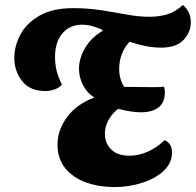

<svg xmlns="http://www.w3.org/2000/svg" viewBox="-20 -737 793 778"><path d="M165 -368Q102 -368 70 -408Q38 -448 38 -503Q38 -550 62.5 -596.5Q87 -643 140 -673.5Q193 -704 276 -704Q336 -704 390.5 -695.5Q445 -687 493.5 -678Q542 -669 586 -669Q625 -669 658 -679Q691 -689 721 -717Q754 -689 753 -644Q753 -607 724 -575.5Q695 -544 632 -544Q601 -544 569 -550.5Q537 -557 505 -568Q483 -544 473 -516Q463 -488 463 -460Q462 -419 483 -385Q506 -385 533.5 -384.5Q561 -384 580 -384Q597 -384 615 -384Q633 -384 645 -386Q648 -372 648 -363Q648 -321 622 -301.5Q596 -282 552 -282Q512 -282 459 -296Q433 -276 419 -249.5Q405 -223 405 -195Q405 -157 430.5 -131.5Q456 -106 505 -106Q542 -106 579 -122.5Q616 -139 647 -169Q677 -156 677 -119Q677 -76 643 -44.5Q609 -13 555.5 4Q502 21 443 21Q382 21 329.5 2.5Q277 -16 245 -54.5Q213 -93 213 -152Q213 -209 251 -261.5Q289 -314 362 -342Q332 -361 316 -392.5Q300 -424 300 -460Q301 -503 325.5 -544Q350 -585 396 -612L393 -617Q367 -628 349.5 -632.5Q332 -637 313 -637Q263 -637 233 -602Q203 -567 203 -507Q203 -478 209 -452Q215 -426 231 -394Q218 -380 199.5 -374Q181 -368 165 -368Z"/></svg>

Font: Sansita Swashed
Style: Bold
Weight: 700
Designer: Pablo Cosgaya
Foundry: Omnibus-Type
Version: Version 1.003; ttfautohint (v1.8.3)